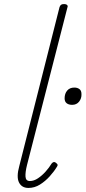

<svg xmlns="http://www.w3.org/2000/svg" viewBox="-20 -910 421 945"><path d="M120 15Q87 15 73.5 -12Q60 -39 75 -93L273 -875Q276 -883 280.5 -886.5Q285 -890 296 -890Q305 -890 310 -885.5Q315 -881 312 -874L113 -98Q104 -62 105.5 -40.5Q107 -19 127 -19Q147 -19 167 -32.5Q187 -46 204.5 -65.5Q222 -85 234 -105Q240 -112 245 -112.5Q250 -113 255 -109Q263 -103 263.5 -98.5Q264 -94 260 -89Q247 -67 225 -42.5Q203 -18 176.5 -1.5Q150 15 120 15ZM335 -394Q318 -394 308 -402Q298 -410 298 -426Q298 -449 310.5 -464Q323 -479 346 -479Q361 -479 371 -471.5Q381 -464 381 -447Q382 -426 369.5 -410Q357 -394 335 -394Z"/></svg>

Font: Playwrite IS Thin
Style: Regular
Weight: 250
Designer: Veronika Burian, José Scaglione
Foundry: TypeTogether
Version: Version 1.002